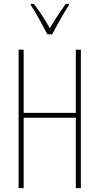

<svg xmlns="http://www.w3.org/2000/svg" viewBox="-20 -970 513 990"><path d="M371 0V-363H102V0H76V-714H102V-388H371V-714H397V0ZM335 -943Q301 -891 249 -793H224Q165 -906 139 -943V-950H155Q202 -887 237 -824Q269 -880 319 -950H335Z"/></svg>

Font: Noto Sans Display Thin Cond
Style: Regular
Weight: 250
Width: 3
Designer: Monotype Design team
Foundry: Monotype Imaging Inc.
Version: Version 1.000